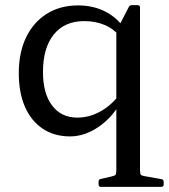

<svg xmlns="http://www.w3.org/2000/svg" viewBox="-20 -521 656 746"><path d="M524 77H432V-400L480 -493Q482 -498 485.5 -499.5Q489 -501 494 -501H515Q524 -501 524 -491ZM449 -377Q422 -409 386.5 -424Q351 -439 307 -439Q231 -439 189 -387Q147 -335 147 -241Q147 -158 182.5 -111Q218 -64 280 -64Q325 -64 366.5 -86Q408 -108 440 -148L450 -125Q415 -63 361.5 -27Q308 9 252 9Q191 9 146 -21Q101 -51 77 -106Q53 -161 53 -237Q53 -317 81.5 -376Q110 -435 162 -467.5Q214 -500 283 -500Q346 -500 395 -473Q444 -446 474 -394ZM372 205Q363 205 363 195V185Q363 175 373 174L412 165Q426 162 429 158Q432 154 432 140V25H524V141Q524 154 527.5 158Q531 162 545 164L607 175Q616 176 616 186V196Q616 205 606 205Z"/></svg>

Font: Hahmlet
Style: Regular
Weight: 400
Designer: Minjoo Ham & Mark Frömberg
Foundry: hypertype
Version: Version 1.001; ttfautohint (v1.8.3)